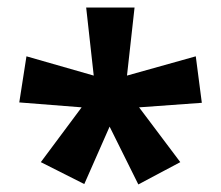

<svg xmlns="http://www.w3.org/2000/svg" viewBox="-20 -780 585 508"><path d="M336 -760 316 -580 498 -631 514 -508 348 -496 457 -351 346 -292 270 -445 203 -293 88 -351 196 -496 31 -509 50 -631 228 -580 208 -760Z"/></svg>

Font: RS Noto Sans
Style: Bold
Weight: 700
Designer: Monotype Design Team
Foundry: Monotype Imaging Inc.
Version: Version 3.10